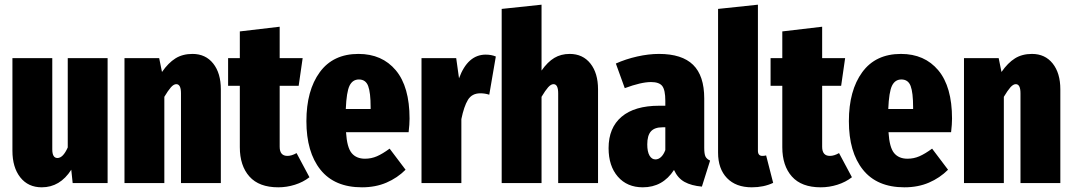

<svg xmlns="http://www.w3.org/2000/svg" viewBox="-20 -781 4576 819"><path d="M439 0H290L284 -57Q236 18 158 18Q100 18 66.5 -24.5Q33 -67 33 -138V-533H203V-144Q203 -107 225 -107Q249 -107 269 -152V-533H439Z M922 -400V0H752V-383Q752 -422 732 -422Q721 -422 709 -408.5Q697 -395 681 -368V0H511V-533H659L671 -474Q698 -513 728.5 -532Q759 -551 801 -551Q857 -551 889.5 -510Q922 -469 922 -400Z M1300 -25Q1273 -4 1238 7Q1203 18 1167 18Q1085 18 1044 -28Q1003 -74 1003 -153V-415H953V-533H1003V-647L1173 -667V-533H1271L1254 -415H1173V-155Q1173 -116 1206 -116Q1224 -116 1245 -128Z M1723 -217H1456Q1460 -152 1480 -128Q1500 -104 1537 -104Q1564 -104 1588 -114.5Q1612 -125 1642 -147L1710 -57Q1675 -22 1628.5 -2Q1582 18 1524 18Q1407 18 1347 -57Q1287 -132 1287 -264Q1287 -395 1344 -473Q1401 -551 1509 -551Q1610 -551 1668.5 -481Q1727 -411 1727 -275Q1727 -251 1723 -217ZM1561 -323Q1561 -386 1550.5 -414Q1540 -442 1511 -442Q1484 -442 1471 -415.5Q1458 -389 1455 -316H1561Z M2095 -540 2067 -377Q2049 -383 2029 -383Q1993 -383 1976 -355Q1959 -327 1948 -273V0H1778V-533H1926L1938 -447Q1975 -548 2052 -548Q2076 -548 2095 -540Z M2531 -400V0H2361V-383Q2361 -422 2341 -422Q2330 -422 2318 -408.5Q2306 -395 2290 -368V0H2120V-743L2290 -761V-480Q2316 -517 2344.5 -534Q2373 -551 2410 -551Q2466 -551 2498.5 -510Q2531 -469 2531 -400Z M3009 -96 2974 15Q2929 11 2900 -5Q2871 -21 2855 -56Q2807 18 2722 18Q2655 18 2615.5 -27.5Q2576 -73 2576 -149Q2576 -236 2631.5 -283Q2687 -330 2792 -330H2818V-351Q2818 -397 2805 -414Q2792 -431 2757 -431Q2715 -431 2645 -405L2607 -510Q2649 -529 2698 -540Q2747 -551 2791 -551Q2889 -551 2936.5 -504.5Q2984 -458 2984 -361V-150Q2984 -125 2989 -114Q2994 -103 3009 -96ZM2818 -141V-238H2806Q2772 -238 2756.5 -220.5Q2741 -203 2741 -165Q2741 -134 2750.5 -117.5Q2760 -101 2776 -101Q2789 -101 2800 -111.5Q2811 -122 2818 -141Z M3043 -130V-743L3213 -761V-138Q3213 -116 3232 -116Q3240 -116 3248 -118L3278 -1Q3238 18 3187 18Q3119 18 3081 -21.5Q3043 -61 3043 -130Z M3614 -25Q3587 -4 3552 7Q3517 18 3481 18Q3399 18 3358 -28Q3317 -74 3317 -153V-415H3267V-533H3317V-647L3487 -667V-533H3585L3568 -415H3487V-155Q3487 -116 3520 -116Q3538 -116 3559 -128Z M4037 -217H3770Q3774 -152 3794 -128Q3814 -104 3851 -104Q3878 -104 3902 -114.5Q3926 -125 3956 -147L4024 -57Q3989 -22 3942.5 -2Q3896 18 3838 18Q3721 18 3661 -57Q3601 -132 3601 -264Q3601 -395 3658 -473Q3715 -551 3823 -551Q3924 -551 3982.5 -481Q4041 -411 4041 -275Q4041 -251 4037 -217ZM3875 -323Q3875 -386 3864.5 -414Q3854 -442 3825 -442Q3798 -442 3785 -415.5Q3772 -389 3769 -316H3875Z M4503 -400V0H4333V-383Q4333 -422 4313 -422Q4302 -422 4290 -408.5Q4278 -395 4262 -368V0H4092V-533H4240L4252 -474Q4279 -513 4309.5 -532Q4340 -551 4382 -551Q4438 -551 4470.5 -510Q4503 -469 4503 -400Z"/></svg>

Font: Fira Sans Extra Condensed ExtraBold
Style: Regular
Weight: 800
Width: 1
Designer: Carrois Corporate & Edenspiekermann AG
Foundry: Carrois Corporate GbR & Edenspiekermann AG
Version: Version 4.203